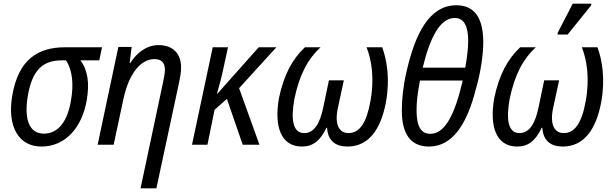

<svg xmlns="http://www.w3.org/2000/svg" viewBox="-20 -796 3374 1056"><path d="M208 10C342 10 432 -98 457 -245C473 -339 463 -411 422 -464H526L541 -536H338C184 -536 80 -465 47 -268C19 -101 82 10 208 10ZM221 -61C139 -61 113 -143 132 -263C156 -412 216 -464 320 -464H343C380 -408 385 -329 371 -247C353 -134 304 -61 221 -61Z M875 -335 753 240H840L963 -333C969 -361 976 -395 976 -425C976 -504 928 -548 852 -548C783 -548 730 -502 696 -449H693L704 -538H631L517 0H605L659 -252C692 -405 762 -471 829 -471C866 -471 887 -453 887 -413C887 -392 882 -366 875 -335Z M1036 0H1121L1160 -192L1228 -252L1315 0H1407L1295 -311L1500 -536H1403L1175 -280H1173C1182 -313 1195 -356 1204 -398L1234 -536H1150Z M1641 10C1701 10 1742 -22 1775 -93H1779C1783 -22 1825 10 1891 10C2007 10 2075 -83 2103 -236C2126 -362 2107 -470 2082 -536H1996C2023 -470 2041 -364 2017 -238C1996 -120 1957 -64 1897 -64C1845 -64 1819 -111 1838 -201L1871 -354H1789L1757 -201C1739 -117 1708 -64 1653 -64C1590 -64 1579 -140 1599 -251C1627 -388 1676 -475 1743 -536H1657C1589 -472 1541 -386 1514 -255C1488 -105 1522 10 1641 10Z M2190 -188C2190 -55 2242 10 2339 10C2469 10 2548 -113 2597 -305C2623 -393 2638 -495 2638 -564C2638 -710 2580 -767 2490 -767C2342 -767 2263 -612 2215 -398C2198 -325 2190 -250 2190 -188ZM2305 -424C2346 -593 2401 -697 2481 -697C2531 -697 2555 -655 2555 -572C2555 -532 2549 -479 2539 -424ZM2271 -190C2271 -234 2277 -288 2290 -353H2525C2482 -169 2429 -60 2347 -60C2296 -60 2271 -100 2271 -190Z M3046 -606H3102L3231 -766L3233 -776H3130L3048 -617ZM2825 10C2885 10 2926 -22 2959 -93H2963C2967 -22 3009 10 3075 10C3191 10 3259 -83 3287 -236C3310 -362 3291 -470 3266 -536H3180C3207 -470 3225 -364 3201 -238C3180 -120 3141 -64 3081 -64C3029 -64 3003 -111 3022 -201L3055 -354H2973L2941 -201C2923 -117 2892 -64 2837 -64C2774 -64 2763 -140 2783 -251C2811 -388 2860 -475 2927 -536H2841C2773 -472 2725 -386 2698 -255C2672 -105 2706 10 2825 10Z"/></svg>

Font: Noto Sans SemiCondensed
Style: Italic
Weight: 400
Width: 4
Italic angle: -12°
Designer: Monotype Design Team
Foundry: Monotype Imaging Inc.
Version: Version 2.013